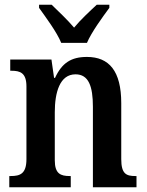

<svg xmlns="http://www.w3.org/2000/svg" viewBox="-20 -786 616 806"><path d="M237 -606H345C364 -651 411 -715 439 -753V-766H386C358 -740 317 -702 291 -670C264 -702 224 -740 197 -766H144V-753C171 -715 219 -651 237 -606ZM19 0H277V-47H273C235 -47 210 -56 210 -113V-315C210 -398 231 -474 297 -474C352 -474 370 -424 370 -338V0H553V-47H548C510 -47 489 -56 489 -118V-353C489 -488 438 -547 345 -547C279 -547 240 -522 211 -459H207L196 -536H23V-489H28C65 -489 91 -480 91 -423V-118C91 -56 64 -47 25 -47H19Z"/></svg>

Font: Noto Serif Bengali Condensed
Style: Regular
Weight: 400
Width: 3
Designer: Juan Bruce, Universal Thirst, Indian Type Foundry and the Monotype Design Team.
Foundry: Monotype Imaging Inc.
Version: Version 2.003